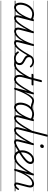

<svg xmlns="http://www.w3.org/2000/svg" viewBox="1904 -2834 1305 5153"><g transform="rotate(90 2556.5 -257.5)"><path d="M173 17Q136 17 108.5 -3.5Q81 -24 66 -61.5Q51 -99 51 -151Q51 -197 64 -248Q77 -299 102.5 -347Q128 -395 166 -434Q204 -473 252.5 -496Q301 -519 360 -519Q397 -519 436 -507Q475 -495 508 -472L497 -426Q454 -453 419 -461.5Q384 -470 354 -470Q309 -470 270.5 -450.5Q232 -431 201.5 -398.5Q171 -366 150 -325Q129 -284 118 -240.5Q107 -197 107 -156Q107 -121 115.5 -93Q124 -65 141.5 -49Q159 -33 185 -33Q227 -33 275 -74.5Q323 -116 374.5 -200Q426 -284 474 -409L492 -365Q440 -233 386 -148.5Q332 -64 278.5 -23.5Q225 17 173 17ZM460 17Q435 17 419.5 8Q404 -1 396.5 -17.5Q389 -34 389 -58Q389 -82 397 -111L493 -495Q496 -506 503 -510.5Q510 -515 523 -515Q540 -515 545.5 -508.5Q551 -502 547 -490L451 -113Q440 -69 444 -50Q448 -31 472 -31Q482 -31 486.5 -23.5Q491 -16 489.5 -7Q488 2 481 9.5Q474 17 460 17ZM0 365H622V375H0ZM0 -20H622V0H0ZM0 -505H622V-500H0ZM0 -885H622V-875H0Z M460 17Q449 17 444 9.5Q439 2 440 -7Q441 -16 449.5 -23.5Q458 -31 472 -31Q500 -31 531.5 -55Q563 -79 603.5 -131Q644 -183 696 -268Q748 -353 817 -476Q822 -486 831 -485.5Q840 -485 846 -478Q852 -471 847 -461Q774 -325 719.5 -233Q665 -141 622 -86Q579 -31 540.5 -7Q502 17 460 17ZM622 365V375ZM622 -20V0ZM622 -505V-500ZM622 -885V-875Z M817 15Q781 15 755.5 -2.5Q730 -20 722.5 -58.5Q715 -97 731 -160L816 -495Q820 -506 826 -510.5Q832 -515 846 -515Q861 -515 867.5 -509Q874 -503 871 -492L785 -159Q774 -118 774.5 -90Q775 -62 788.5 -48Q802 -34 829 -34Q860 -34 899.5 -57Q939 -80 981.5 -129Q1024 -178 1067 -257.5Q1110 -337 1150 -452L1160 -497Q1163 -509 1169.5 -513Q1176 -517 1189 -517Q1205 -517 1211.5 -512Q1218 -507 1215 -495L1118 -113Q1107 -70 1111 -50.5Q1115 -31 1142 -31Q1152 -31 1156.5 -23.5Q1161 -16 1159.5 -7Q1158 2 1151 9.5Q1144 17 1130 17Q1104 17 1088 8Q1072 -1 1064 -17.5Q1056 -34 1056 -58Q1056 -82 1063 -111L1095 -242Q1061 -171 1024 -121.5Q987 -72 950.5 -42Q914 -12 880 1.5Q846 15 817 15ZM622 365H1293V375H622ZM622 -20H1293V0H622ZM622 -505H1293V-500H622ZM622 -885H1293V-875H622Z M1130 17Q1119 17 1114.5 9.5Q1110 2 1111.5 -7Q1113 -16 1121 -23.5Q1129 -31 1142 -31Q1172 -31 1207.5 -57Q1243 -83 1283.5 -133.5Q1324 -184 1371.5 -260Q1419 -336 1473 -435Q1479 -446 1488.5 -444.5Q1498 -443 1504.5 -435Q1511 -427 1506 -417Q1459 -329 1417.5 -259Q1376 -189 1338.5 -137.5Q1301 -86 1266 -51.5Q1231 -17 1197.5 0Q1164 17 1130 17ZM1292 365H1342V375H1292ZM1292 -20H1342V0H1292ZM1292 -505H1342V-500H1292ZM1292 -885H1342V-875H1292Z M1600 -7Q1628 -17 1653 -22Q1678 -27 1697.5 -29Q1717 -31 1728 -31Q1737 -31 1740.5 -23.5Q1744 -16 1742 -7Q1740 2 1733 9.5Q1726 17 1715 17Q1694 17 1674 14Q1654 11 1631 10Q1608 9 1578 15ZM1543 19Q1496 19 1460 4.5Q1424 -10 1399.5 -32Q1375 -54 1362 -75Q1357 -83 1358 -91Q1359 -99 1369 -106Q1378 -112 1385.5 -113Q1393 -114 1399 -104Q1423 -70 1459.5 -48.5Q1496 -27 1545 -27Q1581 -27 1610 -38.5Q1639 -50 1656 -73Q1673 -96 1673 -129Q1673 -157 1657.5 -176.5Q1642 -196 1617.5 -210.5Q1593 -225 1566 -239.5Q1539 -254 1514.5 -271Q1490 -288 1474.5 -313Q1459 -338 1459 -374Q1459 -418 1481 -450Q1503 -482 1541.5 -500.5Q1580 -519 1630 -519Q1671 -519 1702 -506Q1733 -493 1754.5 -474.5Q1776 -456 1787 -439Q1793 -430 1792 -424.5Q1791 -419 1780 -411Q1772 -405 1765 -405.5Q1758 -406 1751 -413Q1725 -443 1696.5 -458Q1668 -473 1626 -473Q1576 -473 1544.5 -448.5Q1513 -424 1513 -380Q1513 -352 1528.5 -332.5Q1544 -313 1568.5 -298Q1593 -283 1620.5 -268.5Q1648 -254 1672.5 -236.5Q1697 -219 1712.5 -195Q1728 -171 1728 -135Q1728 -86 1703.5 -51.5Q1679 -17 1637 1Q1595 19 1543 19ZM1343 365H1878V375H1343ZM1343 -20H1878V0H1343ZM1343 -505H1878V-500H1343ZM1343 -885H1878V-875H1343Z M1716 17Q1705 17 1700 9.5Q1695 2 1696 -7Q1697 -16 1705.5 -23.5Q1714 -31 1728 -31Q1758 -31 1793 -52Q1828 -73 1869 -119Q1910 -165 1959 -241Q2008 -317 2066 -428Q2071 -438 2080.5 -437.5Q2090 -437 2095.5 -429.5Q2101 -422 2095 -412Q2035 -291 1984.5 -209Q1934 -127 1889 -77.5Q1844 -28 1801.5 -5.5Q1759 17 1716 17ZM1878 365V375ZM1878 -20V0ZM1878 -505V-500ZM1878 -885V-875Z M2105 17Q2065 17 2039.5 -1Q2014 -19 2001.5 -51Q1989 -83 1989.5 -126.5Q1990 -170 2003 -221L2063 -452H1976Q1965 -452 1962 -458Q1959 -464 1962 -477Q1965 -489 1971 -494.5Q1977 -500 1987 -500H2076L2129 -710Q2132 -721 2138.5 -725.5Q2145 -730 2159 -730Q2175 -730 2181 -724.5Q2187 -719 2184 -707L2130 -500H2259Q2269 -500 2272 -494Q2275 -488 2272 -476Q2270 -463 2264 -457.5Q2258 -452 2248 -452H2118L2057 -221Q2044 -172 2043 -136Q2042 -100 2051 -77Q2060 -54 2076.5 -42.5Q2093 -31 2114 -31Q2124 -31 2129 -23.5Q2134 -16 2133 -7Q2132 2 2125.5 9.5Q2119 17 2105 17ZM1878 365H2266V375H1878ZM1878 -20H2266V0H1878ZM1878 -505H2266V-500H1878ZM1878 -885H2266V-875H1878Z M2103 17Q2092 17 2087 9.5Q2082 2 2083 -7Q2084 -16 2092.5 -23.5Q2101 -31 2115 -31Q2143 -31 2174.5 -55Q2206 -79 2246.5 -131Q2287 -183 2339 -268Q2391 -353 2460 -476Q2465 -486 2474 -485.5Q2483 -485 2489 -478Q2495 -471 2490 -461Q2417 -325 2362.5 -233Q2308 -141 2265 -86Q2222 -31 2183.5 -7Q2145 17 2103 17ZM2265 365V375ZM2265 -20V0ZM2265 -505V-500ZM2265 -885V-875Z M2358 15Q2345 15 2339 10.5Q2333 6 2336 -5L2459 -495Q2462 -506 2468.5 -510.5Q2475 -515 2488 -515Q2504 -515 2510 -509Q2516 -503 2512 -492L2453 -259Q2488 -337 2519.5 -387.5Q2551 -438 2580 -467Q2609 -496 2635 -507.5Q2661 -519 2685 -519Q2697 -519 2701.5 -511.5Q2706 -504 2704 -494Q2702 -484 2695 -477Q2688 -470 2676 -470Q2651 -470 2619 -443.5Q2587 -417 2551 -364.5Q2515 -312 2477 -234.5Q2439 -157 2402 -55L2389 -4Q2386 6 2378.5 10.5Q2371 15 2358 15ZM2266 365H2670V375H2266ZM2266 -20H2670V0H2266ZM2266 -505H2670V-500H2266ZM2266 -885H2670V-875H2266Z M2827 -436Q2806 -436 2788 -441Q2770 -446 2752.5 -452.5Q2735 -459 2717.5 -464.5Q2700 -470 2677 -470Q2666 -470 2661.5 -477Q2657 -484 2657.5 -494.5Q2658 -505 2665.5 -512Q2673 -519 2685 -519Q2712 -519 2733.5 -512.5Q2755 -506 2775 -498Q2795 -490 2815 -484Q2835 -478 2859 -478Q2871 -478 2892 -481Q2913 -484 2926 -489Q2933 -493 2938 -489.5Q2943 -486 2945 -480Q2947 -474 2945.5 -468Q2944 -462 2936 -459Q2919 -452 2899.5 -447Q2880 -442 2861 -439Q2842 -436 2827 -436ZM2670 365V375ZM2670 -20V0ZM2670 -505V-500ZM2670 -885V-875Z M2856 17Q2819 17 2791.5 -3.5Q2764 -24 2749 -61.5Q2734 -99 2734 -151Q2734 -197 2747 -248Q2760 -299 2785.5 -347Q2811 -395 2848.5 -434Q2886 -473 2935 -496Q2984 -519 3043 -519Q3080 -519 3118.5 -507Q3157 -495 3191 -472L3180 -426Q3137 -453 3102 -461.5Q3067 -470 3037 -470Q2991 -470 2952.5 -450.5Q2914 -431 2884 -398.5Q2854 -366 2833 -325Q2812 -284 2801 -240.5Q2790 -197 2790 -156Q2790 -121 2798.5 -93Q2807 -65 2824.5 -49Q2842 -33 2868 -33Q2909 -33 2957.5 -74.5Q3006 -116 3057 -200Q3108 -284 3157 -409L3175 -365Q3123 -233 3069 -148.5Q3015 -64 2961.5 -23.5Q2908 17 2856 17ZM3143 17Q3118 17 3102.5 8Q3087 -1 3079 -17.5Q3071 -34 3071.5 -58Q3072 -82 3080 -111L3176 -495Q3179 -506 3186 -510.5Q3193 -515 3206 -515Q3223 -515 3228 -508.5Q3233 -502 3230 -490L3134 -113Q3122 -69 3126.5 -50Q3131 -31 3155 -31Q3165 -31 3169.5 -23.5Q3174 -16 3172.5 -7Q3171 2 3164 9.5Q3157 17 3143 17ZM2670 365H3305V375H2670ZM2670 -20H3305V0H2670ZM2670 -505H3305V-500H2670ZM2670 -885H3305V-875H2670Z M3143 17Q3132 17 3127 9.5Q3122 2 3123 -7Q3124 -16 3132.5 -23.5Q3141 -31 3155 -31Q3181 -31 3212.5 -55.5Q3244 -80 3285 -134Q3326 -188 3379.5 -275.5Q3433 -363 3504 -489Q3509 -500 3518 -499Q3527 -498 3533 -491Q3539 -484 3534 -474Q3464 -341 3408.5 -247.5Q3353 -154 3307.5 -95.5Q3262 -37 3222 -10Q3182 17 3143 17ZM3305 365V375ZM3305 -20V0ZM3305 -505V-500ZM3305 -885V-875Z M3468 17Q3442 17 3425 8Q3408 -1 3400.5 -17.5Q3393 -34 3393 -58Q3393 -82 3401 -112L3594 -870Q3597 -881 3603.5 -885.5Q3610 -890 3623 -890Q3639 -890 3645.5 -884Q3652 -878 3648 -867L3456 -114Q3444 -70 3448 -50.5Q3452 -31 3479 -31Q3490 -31 3494.5 -23.5Q3499 -16 3497.5 -7Q3496 2 3488.5 9.5Q3481 17 3468 17ZM3305 365H3629V375H3305ZM3305 -20H3629V0H3305ZM3305 -505H3629V-500H3305ZM3305 -885H3629V-875H3305Z M3467 17Q3456 17 3451 9.5Q3446 2 3447 -7Q3448 -16 3456.5 -23.5Q3465 -31 3479 -31Q3507 -31 3538.5 -55Q3570 -79 3610.5 -131Q3651 -183 3703 -268Q3755 -353 3824 -476Q3829 -486 3838 -485.5Q3847 -485 3853 -478Q3859 -471 3854 -461Q3781 -325 3726.5 -233Q3672 -141 3629 -86Q3586 -31 3547.5 -7Q3509 17 3467 17ZM3629 365V375ZM3629 -20V0ZM3629 -505V-500ZM3629 -885V-875Z M3793 17Q3767 17 3750.5 8Q3734 -1 3726 -17.5Q3718 -34 3718.5 -58Q3719 -82 3726 -112L3822 -495Q3825 -506 3831.5 -510.5Q3838 -515 3851 -515Q3867 -515 3873 -509Q3879 -503 3876 -492L3781 -114Q3769 -70 3773.5 -50.5Q3778 -31 3804 -31Q3815 -31 3819.5 -23.5Q3824 -16 3822.5 -7Q3821 2 3813.5 9.5Q3806 17 3793 17ZM3897 -683Q3879 -683 3867.5 -693Q3856 -703 3856 -722Q3856 -746 3870 -764Q3884 -782 3911 -782Q3929 -782 3940.5 -772Q3952 -762 3952 -742Q3952 -719 3938 -701Q3924 -683 3897 -683ZM3629 365H3954V375H3629ZM3629 -20H3954V0H3629ZM3629 -505H3954V-500H3629ZM3629 -885H3954V-875H3629Z M3792 17Q3781 17 3776 9.5Q3771 2 3772 -7Q3773 -16 3781.5 -23.5Q3790 -31 3804 -31Q3821 -31 3848.5 -41.5Q3876 -52 3921 -77Q3966 -102 4034 -147Q4042 -152 4049 -149Q4056 -146 4060 -138.5Q4064 -131 4062.5 -121.5Q4061 -112 4051 -106Q3980 -58 3931 -31Q3882 -4 3849 6.5Q3816 17 3792 17ZM3954 365V375ZM3954 -20V0ZM3954 -505V-500ZM3954 -885V-875Z M4049 -152Q4115 -193 4166 -230.5Q4217 -268 4252.5 -301Q4288 -334 4306.5 -363.5Q4325 -393 4325 -418Q4325 -444 4310 -457Q4295 -470 4267 -470Q4223 -470 4186.5 -444.5Q4150 -419 4124 -378.5Q4098 -338 4084 -291.5Q4070 -245 4070 -203Q4070 -162 4079 -130.5Q4088 -99 4105.5 -77Q4123 -55 4147 -43.5Q4171 -32 4201 -32Q4210 -32 4214 -24.5Q4218 -17 4216.5 -7.5Q4215 2 4209 9.5Q4203 17 4194 17Q4134 17 4094 -12Q4054 -41 4034 -90Q4014 -139 4014 -199Q4014 -250 4032 -306.5Q4050 -363 4084 -411Q4118 -459 4166 -489Q4214 -519 4274 -519Q4313 -519 4336.5 -505.5Q4360 -492 4371 -470.5Q4382 -449 4382 -423Q4382 -389 4362.5 -353.5Q4343 -318 4304.5 -281Q4266 -244 4207.5 -202Q4149 -160 4070 -110ZM3954 365H4442V375H3954ZM3954 -20H4442V0H3954ZM3954 -505H4442V-500H3954ZM3954 -885H4442V-875H3954Z M4193 17Q4184 17 4180 9.5Q4176 2 4177 -7.5Q4178 -17 4184 -24.5Q4190 -32 4200 -32Q4244 -32 4289 -54.5Q4334 -77 4384.5 -127Q4435 -177 4495.5 -261Q4556 -345 4629 -467Q4633 -475 4642 -473Q4651 -471 4657 -464Q4663 -457 4658 -448Q4587 -323 4526.5 -234.5Q4466 -146 4411.5 -90.5Q4357 -35 4303.5 -9Q4250 17 4193 17ZM4441 365V375ZM4441 -20V0ZM4441 -505V-500ZM4441 -885V-875Z M4940 15Q4917 15 4903 6Q4889 -3 4883 -19Q4877 -35 4878.5 -57.5Q4880 -80 4888 -108L4948 -345Q4959 -387 4958 -414.5Q4957 -442 4943 -455.5Q4929 -469 4901 -469Q4869 -469 4829 -447Q4789 -425 4746.5 -376Q4704 -327 4660.5 -247.5Q4617 -168 4578 -54L4566 -4Q4564 6 4557.5 10.5Q4551 15 4536 15Q4524 15 4516.5 10Q4509 5 4512 -5L4635 -495Q4638 -506 4644 -510.5Q4650 -515 4664 -515Q4680 -515 4686 -509Q4692 -503 4689 -492L4631 -260Q4666 -332 4703 -381.5Q4740 -431 4777 -461.5Q4814 -492 4848.5 -505.5Q4883 -519 4913 -519Q4951 -519 4976.5 -501.5Q5002 -484 5010 -445.5Q5018 -407 5002 -345L4938 -100Q4932 -77 4931 -62Q4930 -47 4935 -40Q4940 -33 4951 -33Q4967 -33 4983 -44Q4999 -55 5014.5 -72.5Q5030 -90 5043 -108Q5048 -116 5054 -117Q5060 -118 5068 -112Q5078 -106 5079.5 -100Q5081 -94 5077 -87Q5065 -66 5044.5 -42Q5024 -18 4997 -1.5Q4970 15 4940 15ZM4442 365H5113V375H4442ZM4442 -20H5113V0H4442ZM4442 -505H5113V-500H4442ZM4442 -885H5113V-875H4442Z"/></g></svg>

Font: Playwrite IS Guides
Style: Regular
Weight: 400
Designer: Veronika Burian, José Scaglione
Foundry: TypeTogether
Version: Version 1.003